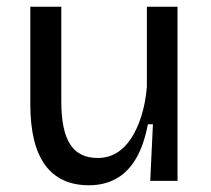

<svg xmlns="http://www.w3.org/2000/svg" viewBox="-20 -537 625 570"><path d="M244 13Q158 13 114 -47Q70 -107 70 -228V-517H162V-235Q162 -150 188 -109Q214 -68 270 -68Q301 -68 326 -83Q351 -98 369.5 -126.5Q388 -155 400 -193.5Q412 -232 416 -279V-517H507V-218V0H426L434 -168H419Q407 -105 383 -65Q359 -25 324 -6Q289 13 244 13Z"/></svg>

Font: Bricolage Grotesque 17pt
Style: Regular
Weight: 400
Version: Version 1.001;gftools[0.9.33.dev8+g029e19f]